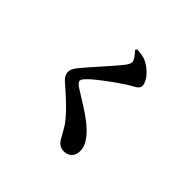

<svg xmlns="http://www.w3.org/2000/svg" viewBox="-203 -1079 1405 1405"><g transform="rotate(45 500.0 -376.5)"><path d="M463 -817C485 -792 512 -763 512 -739C512 -724 506 -712 492 -693C457 -645 315 -491 260 -424C237 -395 229 -376 229 -354C229 -336 240 -310 264 -290C379 -191 460 -111 495 -53C521 -9 533 13 546 36C560 58 585 77 617 77C683 77 703 30 703 -5C703 -42 695 -71 657 -119C590 -203 465 -269 373 -329C353 -342 336 -356 336 -371C336 -384 347 -398 372 -422C415 -464 526 -546 602 -595C650 -626 688 -634 688 -671C688 -712 636 -779 567 -812C540 -825 506 -829 471 -830Z"/></g></svg>

Font: Noto Serif CJK HK Black
Style: Regular
Weight: 900
Designer: Ryoko NISHIZUKA 西塚涼子 (kana & ideographs); Frank Grießhammer (Latin, Greek & Cyrillic); Wenlong ZHANG 张文龙 (bopomofo); San
Foundry: Adobe
Version: Version 2.001;hotconv 1.1.0;makeotfexe 2.6.0